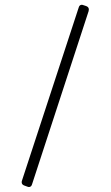

<svg xmlns="http://www.w3.org/2000/svg" viewBox="-62 -897 597 1035"><g transform="rotate(-5 236.0 -380.0)"><path d="M457 -830Q457 -828 455 -820L70 83Q65 97 53 97Q49 97 43 94L28 87Q15 81 15 70Q15 64 17 60L403 -843Q408 -857 420 -857Q424 -857 430 -854L444 -848Q457 -842 457 -830Z"/></g></svg>

Font: Shippori Mincho B1 SemiBold
Style: Regular
Weight: 600
Designer: FONTDASU
Foundry: FONTDASU / Google Inc. / but / Adobe
Version: Version 3.110; ttfautohint (v1.8.3)